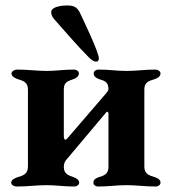

<svg xmlns="http://www.w3.org/2000/svg" viewBox="-20 -678 627 701"><path d="M331 -453C336 -453 341 -456 341 -465C341 -487 283 -608 271 -633C261 -652 249 -658 226 -658C194 -658 167 -650 167 -634C167 -627 169 -618 177 -609C216 -565 262 -511 304 -469C314 -458 324 -453 331 -453ZM41 3C81 3 115 -2 150 -2C185 -2 212 3 252 3C260 3 269 -3 269 -11C269 -21 260 -27 249 -31C230 -38 213 -42 213 -69C213 -81 217 -90 225 -98L368 -268C369 -269 370 -270 371 -270C374 -270 376 -267 376 -262V-69C376 -42 360 -37 340 -31C329 -27 321 -22 321 -11C321 -2 330 3 337 3C377 3 407 -2 442 -2C477 -2 509 3 549 3C556 3 566 -2 566 -11C566 -22 557 -27 546 -31C526 -37 507 -42 507 -69V-352C507 -379 525 -383 545 -389C556 -393 566 -399 566 -410C566 -418 556 -424 548 -424C508 -424 477 -419 442 -419C407 -419 379 -424 339 -424C331 -424 322 -418 322 -410C322 -399 331 -393 342 -389C362 -383 376 -379 376 -352C376 -347 371 -343 368 -338L227 -174C224 -170 221 -168 219 -168C215 -168 213 -173 213 -182V-352C213 -379 229 -382 248 -389C259 -393 268 -400 268 -410C268 -418 259 -424 251 -424C211 -424 185 -419 150 -419C115 -419 82 -424 42 -424C34 -424 22 -418 22 -410C22 -399 34 -393 45 -389C65 -383 82 -378 82 -351V-70C82 -42 64 -37 44 -31C33 -27 21 -22 21 -11C21 -2 33 3 41 3Z"/></svg>

Font: EB Garamond
Style: Bold
Weight: 700
Designer: Georg Duffner and Octavio Pardo
Foundry: Georg Duffner
Version: Version 1.000;PS 001.000;hotconv 1.0.88;makeotf.lib2.5.64775